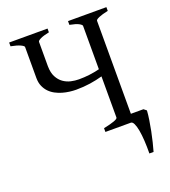

<svg xmlns="http://www.w3.org/2000/svg" viewBox="-144 -720 892 1010"><g transform="rotate(-20 301.5 -214.5)"><path d="M239.3 -615.2V-594.2Q206.1 -587.4 189.7 -579.3Q173.3 -571.3 173.3 -564.5V-428.2Q173.8 -391.6 186.3 -368.2Q198.7 -344.7 217.8 -331.3Q236.8 -317.9 259.5 -312.7Q282.2 -307.6 303.7 -307.6Q333.5 -307.6 362.1 -311Q390.6 -314.5 419.9 -321.8V-564.5Q419.9 -570.3 404.8 -578.9Q389.6 -587.4 354 -594.2V-615.2H568.8V-594.2Q535.6 -587.4 516.8 -579.3Q498 -571.3 498 -564.5V-43.9H568.4L583.5 -31.7Q582 -8.3 577.6 20.3Q573.2 48.8 567.4 78.4Q561.5 107.9 554.7 135.7Q547.9 163.6 541.5 185.5H518.1Q518.6 147.9 516.6 114.3Q514.6 80.6 510 55.2Q505.4 29.8 498.3 14.9Q491.2 0 481.9 0H339.4V-21Q419.9 -37.6 419.9 -51.3V-281.7Q387.7 -272.5 350.3 -266.8Q313 -261.2 271.5 -261.2Q254.4 -261.2 234.9 -263.7Q215.3 -266.1 195.8 -271.7Q176.3 -277.3 158.2 -286.9Q140.1 -296.4 126.2 -310.8Q112.3 -325.2 103.8 -345Q95.2 -364.7 95.2 -390.6V-564.5Q95.2 -570.3 77.4 -578.9Q59.6 -587.4 24.4 -594.2V-615.2Z"/></g></svg>

Font: Gentium Plus CyrE
Style: Regular
Weight: 400
Designer: J. Victor Gaultney, Annie Olsen, Iska Routamaa, Becca Hirsbrunner
Foundry: SIL International
Version: Version 5.000